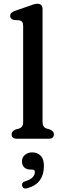

<svg xmlns="http://www.w3.org/2000/svg" viewBox="-20 -758 346 1049"><path d="M212.5 -707.5V-93.5Q212.5 -76 218.5 -67.5Q224.5 -59 235.5 -55.5L253 -50.5Q274.5 -41 274.5 -24.5Q274.5 0 245.5 0H72.5Q43.5 0 43.5 -24.5Q43.5 -41 65 -50.5L83.5 -55.5Q94.5 -59 100.5 -67.5Q106.5 -76 106.5 -93.5V-615Q106.5 -631.5 101.2 -638.2Q96 -645 86 -647L55 -649Q35.5 -654.5 35.5 -671Q35.5 -689.5 61 -698.5L136.5 -724.5Q151 -730 162.8 -733.8Q174.5 -737.5 184.5 -737.5Q212.5 -737.5 212.5 -707.5ZM147 168.5Q124 168.5 112 156Q100 143.5 100 124Q100 102 116.2 88.2Q132.5 74.5 156 74.5Q183.5 74.5 201.8 92.5Q220 110.5 220 149.5Q220 195 198.2 226Q176.5 257 130.5 270Q106.5 277 101 257.5Q96.5 239 118 232.5Q147 223 158.8 210Q170.5 197 170.5 182Q170.5 168.5 155.5 168.5Z"/></svg>

Font: Fraunces 9pt S100
Style: Regular
Weight: 400
Version: Version 1.000; ttfautohint (v1.8.3)